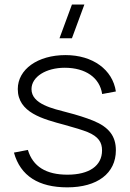

<svg xmlns="http://www.w3.org/2000/svg" viewBox="-20 -792 560 826"><path d="M289.5 -627.5 343 -772.5H289.5L236 -627.5ZM269.5 14C399 14 478.5 -46.5 478.5 -145.5C478.5 -205.5 449.5 -245 380.5 -273C351 -285 310.5 -298 269 -308.5C209 -324.5 115.5 -343.5 115.5 -408.5C115.5 -462 178.5 -500.5 258.5 -500.5C348 -500.5 409 -458 419.5 -387.5L478.5 -398.5C464.5 -492.5 379 -555 262 -555C142 -555 56.5 -493.5 56.5 -409C56.5 -307.5 164 -280 259 -254.5C300 -243.5 336 -232 356.5 -224C404.5 -204 419 -179 419 -145C419 -78.5 363.5 -40.5 270 -40.5C179 -40.5 121.5 -75 100 -147L40 -135.5C68 -34.5 147 14 269.5 14Z"/></svg>

Font: Vela Sans Light
Style: Regular
Weight: 300
Designer: Principal design: Mikhail Sharanda - project Manrope.
Design modification: Ravid Balaliev
Foundry: Mikhail Sharanda
Version: Version 1.001